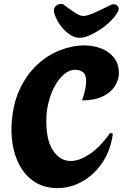

<svg xmlns="http://www.w3.org/2000/svg" viewBox="-20 -959 639 985"><path d="M277 6Q214 6 168.5 -19.5Q123 -45 93.5 -89.5Q64 -134 50.5 -190.5Q37 -247 39 -308Q43 -417 79 -496Q115 -575 170 -626Q225 -677 288.5 -701.5Q352 -726 411 -726Q461 -726 501.5 -709.5Q542 -693 566 -661.5Q590 -630 590 -585Q590 -550 569.5 -517.5Q549 -485 507.5 -464.5Q466 -444 401 -444Q412 -476 417 -500Q422 -524 422 -541Q422 -576 406 -588.5Q390 -601 366 -601Q337 -601 311 -580Q285 -559 264.5 -523.5Q244 -488 232 -445Q220 -402 218 -358Q214 -247 250 -190Q286 -133 343 -133Q387 -133 440.5 -169Q494 -205 546 -278L559 -272Q546 -182 502 -120Q458 -58 398.5 -26Q339 6 277 6ZM388 -765Q362 -765 335.5 -783.5Q309 -802 288 -831.5Q267 -861 258 -893Q252 -917 267.5 -929.5Q283 -942 303 -938Q338 -911 364 -894Q390 -877 408 -877Q427 -877 466 -894.5Q505 -912 551 -935Q561 -939 572 -935.5Q583 -932 587.5 -922Q592 -912 583 -896Q569 -872 545 -848.5Q521 -825 492.5 -806.5Q464 -788 436.5 -776.5Q409 -765 388 -765Z"/></svg>

Font: Agbalumo
Style: Regular
Weight: 400
Designer: Raphael Alegbeleye
Foundry: Sorkin Type Co.
Version: Version 1.000; ttfautohint (v1.8.4)